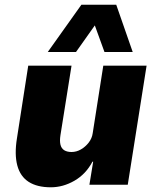

<svg xmlns="http://www.w3.org/2000/svg" viewBox="-20 -785 665 816"><path d="M196 11Q138 11 102 -12Q66 -35 53.5 -82Q41 -129 52 -197L100 -506H284L237 -211Q233 -186 237 -170Q241 -154 253 -146.5Q265 -139 284 -139Q305 -139 324 -150Q343 -161 357 -179Q371 -197 374 -219L419 -506H603L523 0H360L376 -98H373Q345 -45 296.5 -17Q248 11 196 11ZM183 -564 326 -765H474L544 -564H424L383 -677L303 -564Z"/></svg>

Font: Nunito Sans 7pt SemiCondensed Black
Style: Italic
Weight: 900
Width: 4
Italic angle: -9°
Designer: Vernon Adams
Foundry: Vernon Adams
Version: Version 3.101;gftools[0.9.27]